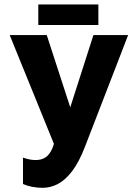

<svg xmlns="http://www.w3.org/2000/svg" viewBox="-20 -667 633 882"><path d="M176 195.8Q151.2 195.8 127.3 191.1Q103.4 186.3 85.6 178.4V57.1Q102.4 62.9 116.2 65.5Q130 68.2 144.7 68.2Q169.6 68.2 188.2 56.5Q206.7 44.9 219.1 17.4Q231.5 -10 237.9 -56.7L241.4 27.6L24.5 -506H194.7L310.3 -150.7H295.3L409.2 -506H568.7L370.1 7.7Q342.9 77.9 311.6 119Q280.2 160.2 246.1 178Q211.9 195.8 176 195.8ZM155.9 -552.2V-646.5H431.9V-552.2Z"/></svg>

Font: Maven Pro
Style: Regular
Weight: 400
Designer: Joe Prince
Foundry: Joe Prince
Version: Version 2.103